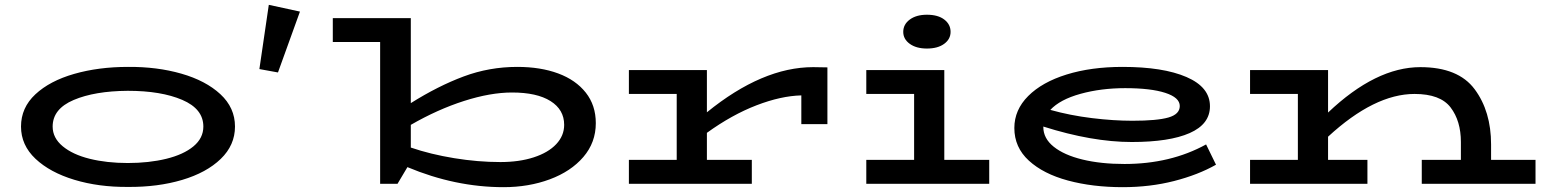

<svg xmlns="http://www.w3.org/2000/svg" viewBox="-20 -761 6385 795"><path d="M67 -237Q67 -315 126.5 -370.5Q186 -426 287 -455Q388 -484 510 -484Q630 -485 731 -456Q832 -427 892.5 -371Q953 -315 953 -237Q953 -160 894 -103Q835 -46 734 -16Q633 14 510 13Q389 14 288 -16.5Q187 -47 127 -103.5Q67 -160 67 -237ZM822 -237Q822 -310 734.5 -347.5Q647 -385 509 -385Q372 -384 285 -347Q198 -310 198 -237Q198 -190 239.5 -155.5Q281 -121 351.5 -103.5Q422 -86 509 -86Q597 -86 668.5 -103.5Q740 -121 781 -155Q822 -189 822 -237Z M1222 -713 1131 -461 1054 -475 1093 -741Z M2447 -251Q2447 -171 2395.5 -111Q2344 -51 2256.5 -18.5Q2169 14 2065 14Q1865 14 1667 -69L1626 0H1554V-587H1358V-686H1681V-334Q1794 -405 1900 -444.5Q2006 -484 2122 -484Q2218 -484 2291 -457Q2364 -430 2405.5 -377.5Q2447 -325 2447 -251ZM2316 -244Q2316 -307 2259.5 -342.5Q2203 -378 2100 -378Q2011 -378 1901.5 -343Q1792 -308 1681 -244V-150Q1763 -122 1861 -106Q1959 -90 2052 -90Q2130 -90 2190 -109.5Q2250 -129 2283 -164Q2316 -199 2316 -244Z M3406 -482V-247H3298V-366Q3214 -364 3112.5 -325Q3011 -286 2907 -211V-99H3093V0H2584V-99H2782V-372H2584V-471H2907V-296Q3137 -483 3347 -483Z M3720 -629Q3720 -660 3747 -680Q3774 -700 3818 -700Q3864 -700 3890 -680Q3916 -660 3916 -629Q3916 -599 3889.5 -579.5Q3863 -560 3818 -560Q3774 -560 3747 -579.5Q3720 -599 3720 -629ZM4076 -99V0H3567V-99H3765V-372H3567V-471H3890V-99Z M5015 -79Q4941 -37 4841.5 -11.5Q4742 14 4629 14Q4504 14 4402 -13.5Q4300 -41 4240 -96Q4180 -151 4180 -231Q4180 -306 4237.5 -363.5Q4295 -421 4396.5 -452.5Q4498 -484 4628 -484Q4796 -484 4893 -442Q4990 -400 4990 -321Q4990 -247 4906 -210Q4822 -173 4666 -173Q4502 -173 4300 -237V-235Q4300 -188 4343 -153.5Q4386 -119 4462 -100.5Q4538 -82 4636 -82Q4827 -82 4974 -163ZM4329 -306Q4411 -283 4501 -272Q4591 -261 4669 -261Q4771 -261 4818 -274.5Q4865 -288 4865 -322Q4865 -357 4805 -376.5Q4745 -396 4639 -396Q4539 -396 4454 -372.5Q4369 -349 4329 -306Z M6338 -99V0H5867V-99H6029V-173Q6029 -260 5986.5 -316Q5944 -372 5837 -372Q5671 -372 5479 -195V-99H5642V0H5156V-99H5354V-372H5156V-471H5479V-295Q5677 -483 5861 -483Q6018 -483 6086 -391.5Q6154 -300 6154 -163V-99Z"/></svg>

Font: BioRhyme Expanded
Style: Bold
Weight: 700
Width: 7
Designer: Aoife Mooney
Foundry: Aoife Mooney Type
Version: Version 1.000